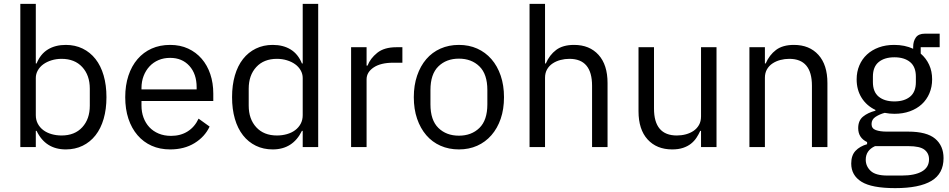

<svg xmlns="http://www.w3.org/2000/svg" viewBox="-20 -760 4903 992"><path d="M85 -740H165V-432H169Q189 -481 227.5 -504.5Q266 -528 320 -528Q368 -528 407 -509Q446 -490 473.5 -455Q501 -420 515.5 -370Q530 -320 530 -258Q530 -196 515.5 -146Q501 -96 473.5 -61Q446 -26 407 -7Q368 12 320 12Q215 12 169 -84H165V0H85ZM298 -60Q366 -60 405 -102.5Q444 -145 444 -214V-302Q444 -371 405 -413.5Q366 -456 298 -456Q271 -456 246.5 -448.5Q222 -441 204 -428Q186 -415 175.5 -396.5Q165 -378 165 -357V-165Q165 -140 175.5 -120.5Q186 -101 204 -87.5Q222 -74 246.5 -67Q271 -60 298 -60Z M859 12Q806 12 763.5 -7Q721 -26 690.5 -61.5Q660 -97 643.5 -146.5Q627 -196 627 -258Q627 -319 643.5 -369Q660 -419 690.5 -454.5Q721 -490 763.5 -509Q806 -528 859 -528Q911 -528 952 -509Q993 -490 1022 -456.5Q1051 -423 1066.5 -377Q1082 -331 1082 -276V-238H711V-214Q711 -181 721.5 -152.5Q732 -124 751.5 -103Q771 -82 799.5 -70Q828 -58 864 -58Q913 -58 949.5 -81Q986 -104 1006 -147L1063 -106Q1038 -53 985 -20.5Q932 12 859 12ZM859 -461Q826 -461 799 -449.5Q772 -438 752.5 -417Q733 -396 722 -367.5Q711 -339 711 -305V-298H996V-309Q996 -378 958.5 -419.5Q921 -461 859 -461Z M1544 -84H1540Q1493 12 1389 12Q1341 12 1302 -7Q1263 -26 1235.5 -61Q1208 -96 1193.5 -146Q1179 -196 1179 -258Q1179 -320 1193.5 -370Q1208 -420 1235.5 -455Q1263 -490 1302 -509Q1341 -528 1389 -528Q1443 -528 1481.5 -504.5Q1520 -481 1540 -432H1544V-740H1624V0H1544ZM1411 -60Q1438 -60 1462.5 -67Q1487 -74 1505 -87.5Q1523 -101 1533.5 -120.5Q1544 -140 1544 -165V-357Q1544 -378 1533.5 -396.5Q1523 -415 1505 -428Q1487 -441 1462.5 -448.5Q1438 -456 1411 -456Q1343 -456 1304 -413.5Q1265 -371 1265 -302V-214Q1265 -145 1304 -102.5Q1343 -60 1411 -60Z M1794 0V-516H1874V-421H1879Q1893 -458 1929 -487Q1965 -516 2028 -516H2059V-436H2012Q1947 -436 1910.5 -411.5Q1874 -387 1874 -350V0Z M2351 12Q2299 12 2256 -7Q2213 -26 2182.5 -61.5Q2152 -97 2135 -146.5Q2118 -196 2118 -258Q2118 -319 2135 -369Q2152 -419 2182.5 -454.5Q2213 -490 2256 -509Q2299 -528 2351 -528Q2403 -528 2445.5 -509Q2488 -490 2519 -454.5Q2550 -419 2567 -369Q2584 -319 2584 -258Q2584 -196 2567 -146.5Q2550 -97 2519 -61.5Q2488 -26 2445.5 -7Q2403 12 2351 12ZM2351 -59Q2416 -59 2457 -99Q2498 -139 2498 -221V-295Q2498 -377 2457 -417Q2416 -457 2351 -457Q2286 -457 2245 -417Q2204 -377 2204 -295V-221Q2204 -139 2245 -99Q2286 -59 2351 -59Z M2716 -740H2796V-432H2800Q2819 -476 2853.5 -502Q2888 -528 2946 -528Q3026 -528 3072.5 -476.5Q3119 -425 3119 -331V0H3039V-317Q3039 -456 2922 -456Q2898 -456 2875.5 -450Q2853 -444 2835 -432Q2817 -420 2806.5 -401.5Q2796 -383 2796 -358V0H2716Z M3602 -84H3598Q3590 -66 3578.5 -48.5Q3567 -31 3550 -17.5Q3533 -4 3509 4Q3485 12 3453 12Q3373 12 3326 -39.5Q3279 -91 3279 -185V-516H3359V-199Q3359 -60 3477 -60Q3501 -60 3523.5 -66Q3546 -72 3563.5 -84Q3581 -96 3591.5 -114.5Q3602 -133 3602 -159V-516H3682V0H3602Z M3852 0V-516H3932V-432H3936Q3955 -476 3989.5 -502Q4024 -528 4082 -528Q4162 -528 4208.5 -476.5Q4255 -425 4255 -331V0H4175V-317Q4175 -456 4058 -456Q4034 -456 4011.5 -450Q3989 -444 3971 -432Q3953 -420 3942.5 -401.5Q3932 -383 3932 -358V0Z M4855 57Q4855 137 4792.5 174.5Q4730 212 4605 212Q4484 212 4431 179Q4378 146 4378 85Q4378 43 4400 19.5Q4422 -4 4460 -15V-26Q4414 -48 4414 -98Q4414 -137 4439 -157.5Q4464 -178 4503 -188V-192Q4457 -214 4431.5 -255Q4406 -296 4406 -350Q4406 -389 4420 -422Q4434 -455 4459.5 -478.5Q4485 -502 4520.5 -515Q4556 -528 4600 -528Q4655 -528 4698 -508V-517Q4698 -547 4712 -566.5Q4726 -586 4758 -586H4835V-516H4737V-483Q4765 -459 4780.5 -425.5Q4796 -392 4796 -350Q4796 -311 4782 -278Q4768 -245 4742.5 -221.5Q4717 -198 4681 -185Q4645 -172 4601 -172Q4576 -172 4551 -177Q4525 -170 4504 -156.5Q4483 -143 4483 -119Q4483 -96 4505 -88Q4527 -80 4562 -80H4672Q4768 -80 4811.5 -43.5Q4855 -7 4855 57ZM4780 63Q4780 32 4756.5 13.5Q4733 -5 4673 -5H4501Q4453 17 4453 65Q4453 99 4478.5 123Q4504 147 4565 147H4639Q4706 147 4743 126Q4780 105 4780 63ZM4601 -236Q4652 -236 4682 -260.5Q4712 -285 4712 -336V-364Q4712 -415 4682 -439.5Q4652 -464 4601 -464Q4550 -464 4520 -439.5Q4490 -415 4490 -364V-336Q4490 -285 4520 -260.5Q4550 -236 4601 -236Z"/></svg>

Font: IBM Plex Thai
Style: Regular
Weight: 400
Designer: Mike Abbink, Paul van der Laan, Pieter van Rosmalen, Ben Mitchell, Mark Frömberg
Foundry: Bold Monday
Version: Version 1.0